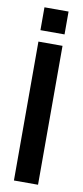

<svg xmlns="http://www.w3.org/2000/svg" viewBox="-82 -729 327 761"><g transform="rotate(10 81.0 -348.5)"><path d="M33 -697V-605H130V-697ZM33 -559V0H130V-559Z"/></g></svg>

Font: Modon Arabic
Style: Bold
Weight: 700
Designer: Ahmedzaza
Foundry: Ahmedzaza
Version: Version 2.010